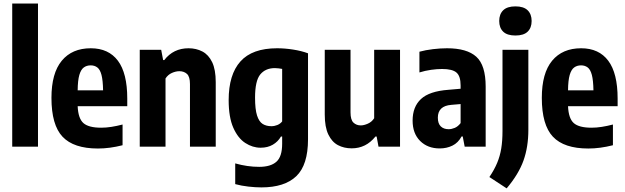

<svg xmlns="http://www.w3.org/2000/svg" viewBox="-20 -828 3528 1084"><path d="M49 0V-808H194.5V0Z M533 10.5Q396 10.5 333.2 -56Q270.5 -122.5 270.5 -275.5Q270.5 -415 328.8 -485.2Q387 -555.5 492.5 -555.5Q593 -555.5 645.8 -485Q698.5 -414.5 698.5 -271.5V-228.5H418.5Q421.5 -159 451 -133Q480.5 -107 551 -107Q579.5 -107 609.5 -111.8Q639.5 -116.5 672 -125V-8Q599 10.5 533 10.5ZM492 -459Q469.5 -459 453.2 -447.2Q437 -435.5 428 -405Q419 -374.5 418.5 -318H562Q561 -374.5 553 -405Q545 -435.5 529.5 -447.2Q514 -459 492 -459Z M769 0V-547H890L901 -489H907.5Q959 -555.5 1044.5 -555.5Q1088 -555.5 1122.8 -537.2Q1157.5 -519 1177.8 -477Q1198 -435 1198 -364V0H1052.5V-353.5Q1052.5 -395 1035.8 -410.5Q1019 -426 992.5 -426Q972.5 -426 950.5 -416.2Q928.5 -406.5 914.5 -385V0Z M1456 230Q1422.5 230 1382.5 225.5Q1342.5 221 1308 211.5V94.5Q1376.5 114 1443.5 114Q1508 114 1540.5 85.2Q1573 56.5 1573 -16.5V-57H1566Q1549.5 -28 1520.2 -11Q1491 6 1451.5 6Q1406 6 1364.8 -20.8Q1323.5 -47.5 1297.2 -106.8Q1271 -166 1271 -263Q1271 -407 1337.5 -481.2Q1404 -555.5 1544.5 -555.5Q1587.5 -555.5 1634.5 -548.2Q1681.5 -541 1719 -527V-41.5Q1719 103.5 1652.8 166.8Q1586.5 230 1456 230ZM1512.5 -115.5Q1529.5 -115.5 1546 -122.2Q1562.5 -129 1573 -142.5V-439Q1564.5 -440.5 1553.2 -442Q1542 -443.5 1532 -443.5Q1479 -443.5 1449.5 -407.8Q1420 -372 1420 -276.5Q1420 -211 1431.2 -176Q1442.5 -141 1463 -128.2Q1483.5 -115.5 1512.5 -115.5Z M1965.5 9.5Q1922.5 9.5 1888.2 -8.5Q1854 -26.5 1833.8 -68.5Q1813.5 -110.5 1813.5 -181.5V-547H1959V-193.5Q1959 -151.5 1975.5 -135.8Q1992 -120 2017 -120Q2034.5 -120 2056.8 -129.8Q2079 -139.5 2092.5 -160.5V-547H2238.5V0H2117L2106.5 -57H2099.5Q2046.5 9.5 1965.5 9.5Z M2462.5 10Q2394.5 10 2352 -32.2Q2309.5 -74.5 2309.5 -147Q2309.5 -225 2356.8 -269Q2404 -313 2511.5 -321L2580.5 -327V-345.5Q2580.5 -398.5 2557 -418.5Q2533.5 -438.5 2476 -438.5Q2447.5 -438.5 2413.8 -433.8Q2380 -429 2348 -419V-536Q2382.5 -545.5 2424.5 -550.5Q2466.5 -555.5 2504 -555.5Q2616 -555.5 2669 -507.8Q2722 -460 2722 -339V0H2603.5L2592.5 -57.5H2586Q2566.5 -21.5 2534.2 -5.8Q2502 10 2462.5 10ZM2452 -163.5Q2452 -130.5 2468.5 -114.5Q2485 -98.5 2513 -98.5Q2529.5 -98.5 2547.5 -106Q2565.5 -113.5 2580.5 -133V-240.5L2528 -236Q2452 -230 2452 -163.5Z M2840.5 235.5 2743 171.5Q2771 130 2787 91.5Q2803 53 2810 10Q2817 -33 2817 -88V-547H2963V-95Q2963 1.5 2935.5 78.5Q2908 155.5 2840.5 235.5ZM2890 -627.5Q2843.5 -627.5 2821 -649.2Q2798.5 -671 2798.5 -709.5Q2798.5 -748 2821 -770Q2843.5 -792 2890 -792Q2936.5 -792 2959 -770Q2981.5 -748 2981.5 -709.5Q2981.5 -671 2959 -649.2Q2936.5 -627.5 2890 -627.5Z M3301.5 10.5Q3164.5 10.5 3101.8 -56Q3039 -122.5 3039 -275.5Q3039 -415 3097.2 -485.2Q3155.5 -555.5 3261 -555.5Q3361.5 -555.5 3414.2 -485Q3467 -414.5 3467 -271.5V-228.5H3187Q3190 -159 3219.5 -133Q3249 -107 3319.5 -107Q3348 -107 3378 -111.8Q3408 -116.5 3440.5 -125V-8Q3367.5 10.5 3301.5 10.5ZM3260.5 -459Q3238 -459 3221.8 -447.2Q3205.5 -435.5 3196.5 -405Q3187.5 -374.5 3187 -318H3330.5Q3329.5 -374.5 3321.5 -405Q3313.5 -435.5 3298 -447.2Q3282.5 -459 3260.5 -459Z"/></svg>

Font: Encode Sans Cnd
Style: Bold
Weight: 700
Width: 3
Designer: Multiple Designers
Foundry: Impallari Type
Version: Version 3.002; ttfautohint (v1.8.3) -l 8 -r 50 -G 200 -x 14 